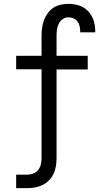

<svg xmlns="http://www.w3.org/2000/svg" viewBox="-20 -763 540 998"><path d="M64 215V145H119Q136 145 151.5 139.5Q167 134 177.5 121.5Q188 109 192 93Q196 77 196 60V-403H64V-473H196V-579Q196 -599 199 -619.5Q202 -640 209 -659Q216 -678 228.5 -695Q241 -712 258 -723Q275 -734 295.5 -738.5Q316 -743 336 -743Q364 -743 391 -734.5Q418 -726 437.5 -705.5Q457 -685 466 -658Q475 -631 475 -603Q475 -601 475 -599Q475 -597 475 -595H397Q397 -596 397 -597Q397 -598 397 -599Q397 -613 394 -626.5Q391 -640 383 -651Q375 -662 362 -667.5Q349 -673 336 -673Q320 -673 306.5 -664Q293 -655 286 -641Q279 -627 276.5 -611Q274 -595 274 -579V-473H436V-402H274V60Q274 81 270.5 101.5Q267 122 258 141Q249 160 234 175Q219 190 200.5 199Q182 208 161 211.5Q140 215 119 215Z"/></svg>

Font: Zed Sans
Style: Regular
Weight: 400
Designer: Belleve Invis
Foundry: Belleve Invis
Version: Version 1.0.0; ttfautohint (v1.8.4)